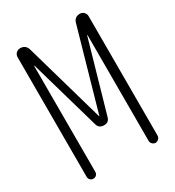

<svg xmlns="http://www.w3.org/2000/svg" viewBox="-176 -833 853 937"><g transform="rotate(-30 250.0 -365.0)"><path d="M74.2 0Q64.5 0 57.1 -6.8Q49.8 -13.7 49.8 -24.4V-698.2Q49.8 -711.9 59.1 -721.2Q68.4 -730.5 82 -730.5Q113.3 -730.5 122.1 -699.2L250 -251Q250 -250 251 -250Q252 -250 252 -251L379.9 -700.2Q387.7 -730.5 418.9 -730.5Q431.6 -730.5 440.9 -721.2Q450.2 -711.9 450.2 -699.2V-26.4Q450.2 -15.6 442.4 -7.8Q434.6 0 424.8 0Q414.1 0 406.7 -7.8Q399.4 -15.6 399.4 -26.4V-622.1H398.4H397.5L284.2 -226.6Q277.3 -199.2 249 -199.7Q220.7 -200.2 213.9 -226.6L100.6 -622.1H99.6H98.6V-24.4Q98.6 -14.6 91.8 -7.3Q85 0 74.2 0Z"/></g></svg>

Font: Rounded-L Mgen+ 1m light
Style: Regular
Weight: 200
Designer: [Source Han Sans]
Ryoko NISHIZUKA  (kana & ideographs); Paul D. Hunt (Latin, Greek & Cyrillic); Wenlong ZHANG  (bopomofo
Version: Version 1.059.20150602